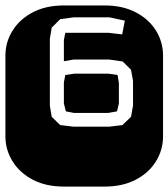

<svg xmlns="http://www.w3.org/2000/svg" viewBox="-22 -689 622 709"><path d="M213.9 0Q147.9 0 99.6 -25.1Q51.3 -50.3 24.7 -92.8Q-2 -135.3 -2 -186V-482.9Q-2 -534.2 24.7 -576.4Q51.3 -618.7 99.6 -643.8Q147.9 -668.9 213.9 -668.9H364.3Q430.2 -668.9 478.8 -643.8Q527.3 -618.7 553.7 -576.4Q580.1 -534.2 580.1 -482.9V-186Q580.1 -135.3 553.7 -92.8Q527.3 -50.3 478.8 -25.1Q430.2 0 364.3 0ZM250 -221.2H380.9L430.2 -227.1L461.9 -257.8L469.2 -298.8V-390.1L461.9 -431.2L431.2 -461.9L380.9 -469.2H250L213.9 -462.9V-541L219.2 -567.9H377.9L429.2 -562L439 -612.8L381.8 -625H250L200.2 -618.2L168.9 -586.9L162.1 -545.9V-298.8L168.9 -257.8L200.2 -227.1ZM251 -272 221.2 -277.8 213.9 -307.1V-384.8L219.2 -412.1L252.9 -417H377.9L412.1 -412.1L417 -382.8V-307.1L410.2 -277.8L377.9 -272Z"/></svg>

Font: Monofett
Style: Regular
Weight: 400
Designer: Vernon Adams
Foundry: Vernon Adams
Version: Version 1.100; ttfautohint (v1.8.4.7-5d5b);gftools[0.9.28]